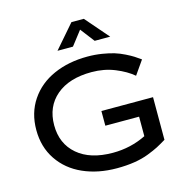

<svg xmlns="http://www.w3.org/2000/svg" viewBox="-133 -1064 1141 1196"><g transform="rotate(-15 437.5 -466.5)"><path d="M475.1 -883.8 404.8 -793H305.2L435.1 -942.9H515.1L645 -793H544.9ZM475.1 -89.8Q590.3 -89.8 689.9 -139.2V-265.1H472.2V-359.9H805.2V-85Q770.5 -64 746.6 -51.5Q722.7 -39.1 680.7 -22.7Q638.7 -6.3 587.4 1.7Q536.1 9.8 475.1 9.8Q353 9.8 256.8 -33Q160.6 -75.7 105.2 -158Q49.8 -240.2 49.8 -350.1Q49.8 -460 105.2 -542.2Q160.6 -624.5 256.8 -667.2Q353 -710 475.1 -710Q524.4 -710 569.6 -702.6Q614.7 -695.3 646.2 -685.5Q677.7 -675.8 710 -659.7Q742.2 -643.6 759.3 -632.6Q776.4 -621.6 799.8 -605L737.8 -516.1Q693.8 -553.7 625 -581.8Q556.2 -609.9 475.1 -609.9Q329.6 -609.9 247.3 -539.8Q165 -469.7 165 -350.1Q165 -230.5 247.3 -160.2Q329.6 -89.8 475.1 -89.8Z"/></g></svg>

Font: Copperplate Sans CC Heavy
Style: Regular
Weight: 400
Designer: indestructible type*
Foundry: Cowboy Collective
Version: Version 1.000